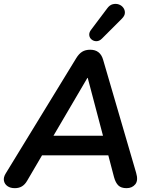

<svg xmlns="http://www.w3.org/2000/svg" viewBox="-25 -972 789 1000"><path d="M52 8Q29 8 14 -2.5Q-1 -13 -4.5 -30.5Q-8 -48 5 -69L372 -669Q386 -692 403 -702.5Q420 -713 445 -713Q497 -713 512 -661L684 -72Q696 -32 679.5 -12Q663 8 634 8Q606 8 591.5 -6Q577 -20 569 -49L532 -190L572 -163H158L208 -187L116 -30Q105 -11 89.5 -1.5Q74 8 52 8ZM432 -566H430L240 -242L218 -265H545L518 -240ZM610 -875 506 -771Q493 -758 478.5 -757.5Q464 -757 453 -765.5Q442 -774 440 -787.5Q438 -801 448 -815L533 -928Q546 -946 562.5 -950Q579 -954 593.5 -949Q608 -944 617 -932Q626 -920 625.5 -905Q625 -890 610 -875Z"/></svg>

Font: Nunito Variable Extra Light
Style: Italic
Weight: 200
Italic angle: -9°
Designer: Vernon Adams
Foundry: Vernon Adams
Version: Version 3.602